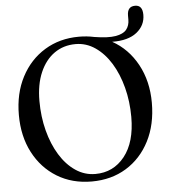

<svg xmlns="http://www.w3.org/2000/svg" viewBox="-57 -890 837 951"><g transform="rotate(-5 361.5 -414.0)"><path d="M359.5 -709.5Q399 -709.5 435.5 -701.5Q503 -690.5 541.2 -697Q579.5 -703.5 595.2 -723.2Q611 -743 611 -772.5V-792.5Q611 -838 650 -838Q687 -838 687 -790Q687 -737 644.2 -703Q601.5 -669 521.5 -670Q600 -626.5 645.5 -543.2Q691 -460 691 -352.5Q691 -244 649 -162.2Q607 -80.5 532.8 -35Q458.5 10.5 361 10.5Q263.5 10.5 188.8 -35.2Q114 -81 71.8 -162Q29.5 -243 29.5 -349Q29.5 -456 72 -537.2Q114.5 -618.5 189 -664Q263.5 -709.5 359.5 -709.5ZM583.5 -291Q583.5 -368 565.5 -437.2Q547.5 -506.5 514.8 -559.8Q482 -613 437.2 -643.8Q392.5 -674.5 339.5 -674.5Q279.5 -674.5 234 -642.5Q188.5 -610.5 162.8 -551Q137 -491.5 137 -409Q137 -331 155 -261.8Q173 -192.5 205.8 -139.2Q238.5 -86 283.5 -55.5Q328.5 -25 382 -25Q471.5 -25 527.5 -95.2Q583.5 -165.5 583.5 -291Z"/></g></svg>

Font: Fraunces 144pt S050
Style: Regular
Weight: 400
Version: Version 1.000; ttfautohint (v1.8.3)